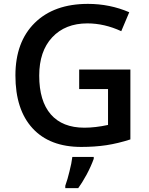

<svg xmlns="http://www.w3.org/2000/svg" viewBox="-20 -744 766 985"><path d="M386.2 -287.1V-387.2H648.9V-28.8Q585.9 -8.3 524.9 1Q465.3 9.8 397 9.8Q234.9 9.8 147 -85.9Q59.1 -181.6 59.1 -356.9Q59.1 -528.8 158.2 -626.5Q257.3 -724.1 431.2 -724.1Q543.5 -724.1 643.1 -681.2L602.1 -584Q515.6 -624 428.2 -624Q314.5 -624 247.6 -552.2Q181.2 -481 181.2 -356Q181.2 -225.6 240.7 -157.2Q300.3 -88.9 413.1 -88.9Q468.8 -88.9 534.2 -103V-287.1ZM314.9 221.2V209Q327.1 174.8 336.4 135.3Q347.2 93.8 351.1 61H460.9V70.8Q446.3 110.8 424.3 151.9Q399.9 196.3 381.3 221.2Z"/></svg>

Font: Open Sans
Style: SemiBold
Weight: 600
Foundry: Ascender Corporation
Version: Version 1.10